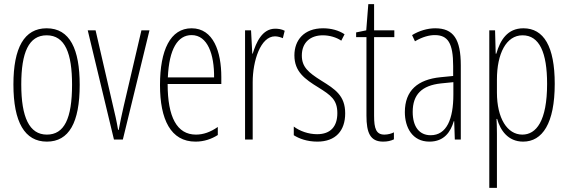

<svg xmlns="http://www.w3.org/2000/svg" viewBox="-20 -676 2751 930"><path d="M366 -265C366 -437 319 -539 206 -539C97 -539 45 -444 45 -267C45 -84 100 10 207 10C314 10 366 -82 366 -265ZM83 -267C83 -421 119 -505 206 -505C296 -505 329 -416 329 -266C329 -101 291 -24 207 -24C122 -24 83 -108 83 -267Z M532 0H575L704 -529H665L579 -161C570 -122 562 -84 555 -47H552C545 -89 536 -128 527 -165L443 -529H405Z M908 -539C805 -539 755 -433 755 -264C755 -97 807 10 927 10C969 10 1005 -3 1035 -22V-61C999 -36 965 -24 929 -24C837 -24 792 -109 792 -269H1052V-303C1052 -425 1014 -539 908 -539ZM908 -506C986 -506 1018 -412 1017 -301H793C799 -439 841 -506 908 -506Z M1313 -537C1250 -537 1221 -471 1204 -416H1202L1196 -529H1167V0H1204V-278C1204 -381 1242 -500 1312 -500C1326 -500 1341 -495 1350 -491L1359 -527C1344 -535 1327 -537 1313 -537Z M1652 -127C1652 -213 1603 -244 1537 -285C1473 -325 1442 -352 1442 -407C1442 -470 1483 -505 1544 -505C1576 -505 1610 -495 1633 -479L1649 -510C1621 -529 1584 -539 1545 -539C1452 -539 1406 -481 1406 -408C1406 -329 1456 -293 1523 -252C1582 -215 1614 -193 1614 -128C1614 -63 1581 -26 1516 -26C1474 -26 1432 -41 1403 -63V-21C1428 -5 1467 10 1517 10C1606 10 1652 -43 1652 -127Z M1842 -24C1802 -24 1792 -53 1792 -115V-496H1890V-529H1792V-656H1764L1754 -529L1705 -519V-496H1755V-116C1755 -33 1773 10 1836 10C1857 10 1873 6 1888 -1V-35C1877 -29 1859 -24 1842 -24Z M2088 -539C2051 -539 2010 -527 1976 -506L1990 -476C2027 -498 2060 -506 2086 -506C2149 -506 2175 -468 2175 -356V-308L2114 -302C2004 -291 1941 -238 1941 -133C1941 -59 1977 10 2060 10C2132 10 2163 -38 2178 -89H2180L2183 0H2212V-359C2212 -487 2176 -539 2088 -539ZM2116 -272 2176 -278V-218C2176 -100 2144 -21 2066 -21C2012 -21 1979 -61 1979 -134C1979 -218 2023 -262 2116 -272Z M2515 -539C2438 -539 2403 -482 2384 -416H2381L2378 -529H2350V234H2387V-29C2387 -59 2386 -85 2385 -100H2388C2403 -46 2440 10 2514 10C2607 10 2667 -78 2667 -270C2667 -451 2614 -539 2515 -539ZM2511 -505C2593 -505 2630 -421 2630 -270C2630 -89 2577 -24 2510 -24C2437 -24 2387 -103 2387 -228V-291C2387 -416 2432 -505 2511 -505Z"/></svg>

Font: Noto Sans Telugu ExtraCondensed ExtraLight
Style: Regular
Weight: 200
Width: 2
Designer: Jelle Bosma - Monotype Design Team
Foundry: Monotype Imaging Inc.
Version: Version 2.005